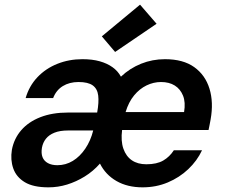

<svg xmlns="http://www.w3.org/2000/svg" viewBox="-20 -792 969 824"><path d="M188 12Q123 12 86.5 -10Q50 -32 37 -69Q24 -106 31 -149Q40 -197 71 -233Q102 -269 153 -289Q204 -309 272 -309H397Q405 -353 401.5 -382Q398 -411 378 -425.5Q358 -440 317 -440Q278 -440 249.5 -422.5Q221 -405 208 -371H90Q105 -423 140.5 -460.5Q176 -498 226 -518Q276 -538 334 -538Q376 -538 408 -529Q440 -520 463 -503.5Q486 -487 499 -463Q537 -499 585.5 -518.5Q634 -538 688 -538Q766 -538 813.5 -504Q861 -470 879 -411.5Q897 -353 884 -280Q883 -274 881.5 -266.5Q880 -259 878.5 -251Q877 -243 875 -234H504Q498 -187 509.5 -154Q521 -121 546 -104Q571 -87 608 -87Q653 -87 680.5 -103Q708 -119 726 -147H847Q826 -102 788 -66Q750 -30 700 -9Q650 12 592 12Q527 12 480 -15Q433 -42 409 -90Q380 -57 343.5 -34.5Q307 -12 268 0Q229 12 188 12ZM226 -83Q262 -83 292.5 -101.5Q323 -120 346 -154Q369 -188 380 -232H272Q237 -232 213.5 -222.5Q190 -213 177 -196.5Q164 -180 160 -158Q156 -134 162.5 -117.5Q169 -101 185.5 -92Q202 -83 226 -83ZM519 -311H770Q777 -353 765.5 -381.5Q754 -410 730 -425Q706 -440 671 -440Q639 -440 609 -425.5Q579 -411 555.5 -382.5Q532 -354 519 -311ZM474 -569 417 -636 581 -772 652 -690Z"/></svg>

Font: DM Sans 9pt SemiBold
Style: Italic
Weight: 600
Italic angle: -10°
Version: Version 4.004;gftools[0.9.30]